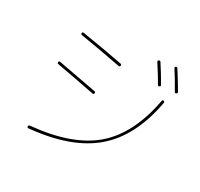

<svg xmlns="http://www.w3.org/2000/svg" viewBox="-176 -1052 1351 1300"><g transform="rotate(30 500.0 -401.5)"><path d="M179.7 19.5Q179.7 9.8 189.5 8.8Q503.9 -20.5 665 -159.2Q826.2 -297.9 878.9 -583Q880.9 -591.8 889.6 -589.8Q899.4 -587.9 898.4 -579.1Q845.7 -290 677.2 -145.5Q508.8 -1 191.4 29.3Q179.7 30.3 179.7 19.5ZM802.7 -664.1Q769.5 -722.7 721.7 -795.9Q716.8 -804.7 724.6 -809.6Q733.4 -815.4 739.3 -807.6Q782.2 -742.2 821.3 -673.8Q826.2 -665 816.9 -660.2Q807.6 -655.3 802.7 -664.1ZM925.8 -679.7Q876 -767.6 843.8 -816.4Q837.9 -825.2 845.7 -830.1Q854.5 -835 860.4 -827.1Q908.2 -752.9 944.3 -690.4Q949.2 -681.6 939.9 -676.3Q930.7 -670.9 925.8 -679.7ZM149.4 -448.2Q138.7 -450.2 140.1 -460Q141.6 -469.7 152.3 -467.8Q331.1 -435.5 452.1 -412.1Q461.9 -410.2 460 -399.9Q458 -389.6 448.2 -391.6Q315.4 -418 149.4 -448.2ZM189.5 -698.2Q178.7 -700.2 180.2 -710Q181.6 -719.7 192.4 -717.8Q346.7 -693.4 511.7 -662.1Q521.5 -660.2 519.5 -649.9Q517.6 -639.6 507.8 -641.6Q352.5 -671.9 189.5 -698.2Z"/></g></svg>

Font: Rounded-X Mgen+ 1m thin
Style: Regular
Weight: 100
Designer: [Source Han Sans]
Ryoko NISHIZUKA  (kana & ideographs); Paul D. Hunt (Latin, Greek & Cyrillic); Wenlong ZHANG  (bopomofo
Version: Version 1.059.20150602